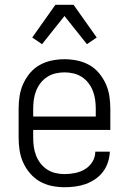

<svg xmlns="http://www.w3.org/2000/svg" viewBox="-20 -776 540 804"><path d="M250 8Q223 8 196.5 2.5Q170 -3 147 -16Q124 -29 106 -50Q88 -71 77 -95.5Q66 -120 62 -146.5Q58 -173 58 -200V-320Q58 -347 62 -373.5Q66 -400 77 -424.5Q88 -449 105.5 -470Q123 -491 146.5 -504Q170 -517 196.5 -522.5Q223 -528 250 -528Q277 -528 303.5 -522.5Q330 -517 353.5 -504Q377 -491 394.5 -470Q412 -449 423 -424.5Q434 -400 438 -373.5Q442 -347 442 -320V-232H119V-200Q119 -181 121.5 -162Q124 -143 131 -125Q138 -107 149.5 -92Q161 -77 177 -66.5Q193 -56 212 -51.5Q231 -47 250 -47Q272 -47 294.5 -51.5Q317 -56 336 -67.5Q355 -79 367 -98.5Q379 -118 379 -141H440Q439 -118 432 -96.5Q425 -75 411.5 -57Q398 -39 379 -26Q360 -13 339 -5.5Q318 2 295.5 5Q273 8 250 8ZM119 -288H381V-320Q381 -339 378.5 -358Q376 -377 369 -395Q362 -413 350.5 -428Q339 -443 323 -453.5Q307 -464 288 -468.5Q269 -473 250 -473Q231 -473 212 -468.5Q193 -464 177 -453.5Q161 -443 149.5 -428Q138 -413 131 -395Q124 -377 121.5 -358Q119 -339 119 -320ZM156 -591 115 -619 212 -756H288L385 -619L344 -591L250 -709Z"/></svg>

Font: Iosevka Fixed Light
Style: Regular
Weight: 300
Monospace: yes
Designer: Belleve Invis
Foundry: Belleve Invis
Version: Version 32.3.0